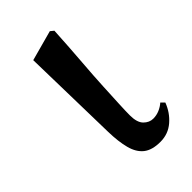

<svg xmlns="http://www.w3.org/2000/svg" viewBox="-158 -522 590 590"><g transform="rotate(-45 136.5 -227.5)"><path d="M177 13Q141 13 121.5 -2.5Q102 -18 94 -48.5Q86 -79 85 -122L78 -441L177 -468L188 -459Q184 -387 179.5 -330.5Q175 -274 173 -232Q171 -190 169.5 -160Q168 -130 168 -111Q168 -80 181.5 -66.5Q195 -53 212 -53Q226 -53 239 -58.5Q252 -64 262 -73L273 -62Q261 -30 236 -8.5Q211 13 177 13Z"/></g></svg>

Font: Source Serif 4 60pt SemiBold
Style: Regular
Weight: 600
Version: Version 4.004;hotconv 1.0.116;makeotfexe 2.5.65601